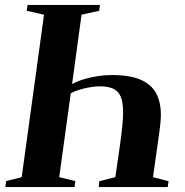

<svg xmlns="http://www.w3.org/2000/svg" viewBox="-20 -763 753 783"><path d="M2 0 5 -24.5 68.5 -40.5 159.5 -703 89 -719 92.5 -743H387.5L384.5 -719L312.5 -703L274 -420.5Q297 -432.5 324.2 -440.5Q351.5 -448.5 379.8 -452.8Q408 -457 434.5 -457Q510 -457 553.8 -437.8Q597.5 -418.5 616.8 -382.5Q636 -346.5 636 -295Q636 -280.5 634.5 -264.8Q633 -249 631 -233L604 -40.5L667.5 -24L664 0H382.5L385 -24L450.5 -40.5L469 -169.5Q475 -212 478.5 -245.8Q482 -279.5 482 -305.5Q482 -343.5 473.2 -366.5Q464.5 -389.5 443.8 -400.2Q423 -411 387 -411Q369.5 -411 347.2 -407.2Q325 -403.5 304 -397.2Q283 -391 268.5 -382L221.5 -40.5L287 -24.5L284 0Z"/></svg>

Font: Merriweather 120pt
Style: Bold Italic
Weight: 700
Italic angle: -7.8°
Version: Version 2.101